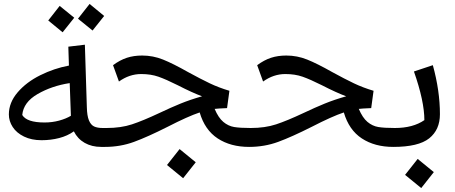

<svg xmlns="http://www.w3.org/2000/svg" viewBox="-20 -746 2309 975"><path d="M533 -44 513 0H494Q446 0 410 -20.5Q374 -41 355 -79Q323 -56 280.5 -45Q238 -34 191 -34Q140 -34 102 -52.5Q64 -71 44.5 -101Q25 -131 25 -165Q25 -225 69.5 -277Q114 -329 184.5 -364Q255 -399 330 -413L327 -509L411 -519L421 -202Q422 -158 431.5 -135Q441 -112 457.5 -104Q474 -96 502 -96H521ZM206 -124Q245 -124 280 -133.5Q315 -143 340 -158L334 -324Q243 -310 171 -268.5Q99 -227 93 -162Q116 -124 206 -124ZM376 -651 435 -726 509 -665 450 -591ZM225 -642 283 -716 357 -656 298 -582Z M1265 -45 1245 0Q1151 0 1085.5 -43Q1020 -86 994 -175Q934 -155 831 -102Q730 -51 660.5 -25.5Q591 0 513 0L493 -45L521 -96Q594 -96 650 -114.5Q706 -133 789 -172Q848 -200 897 -220Q946 -240 1006 -257Q957 -275 883 -313Q823 -343 784.5 -356.5Q746 -370 697 -370Q637 -370 584 -332L554 -415Q589 -441 624 -452.5Q659 -464 702 -464Q757 -464 808 -443.5Q859 -423 935 -380Q999 -345 1045 -323Q1091 -301 1145 -285L1133 -197L1093 -195Q1086 -195 1070 -193Q1089 -148 1114 -127Q1139 -106 1169 -101Q1199 -96 1253 -96ZM828 92 892 11 974 78 910 159Z M1997 -45 1977 0Q1883 0 1817.5 -43Q1752 -86 1726 -175Q1666 -155 1563 -102Q1462 -51 1392.5 -25.5Q1323 0 1245 0L1225 -45L1253 -96Q1326 -96 1382 -114.5Q1438 -133 1521 -172Q1580 -200 1629 -220Q1678 -240 1738 -257Q1689 -275 1615 -313Q1555 -343 1516.5 -356.5Q1478 -370 1429 -370Q1369 -370 1316 -332L1286 -415Q1321 -441 1356 -452.5Q1391 -464 1434 -464Q1489 -464 1540 -443.5Q1591 -423 1667 -380Q1731 -345 1777 -323Q1823 -301 1877 -285L1865 -197L1825 -195Q1818 -195 1802 -193Q1821 -148 1846 -127Q1871 -106 1901 -101Q1931 -96 1985 -96Z M1957 -47 1985 -96Q2077 -96 2135 -136Q2135 -232 2082 -383L2178 -415Q2214 -285 2214 -166Q2214 -87 2159.5 -43.5Q2105 0 1977 0ZM2037 142 2101 61 2183 128 2119 209Z"/></svg>

Font: FiraGO
Style: Italic
Weight: 400
Italic angle: -8°
Designer: bBox Type GmbH
Foundry: bBox Type GmbH
Version: Version 1.001